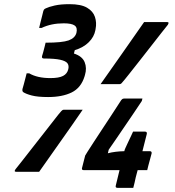

<svg xmlns="http://www.w3.org/2000/svg" viewBox="-20 -816 840 922"><path d="M463 -412Q516 -487 568.5 -562Q621 -637 672 -710H783Q794 -710 786 -697Q777 -686 755 -658Q733 -630 705 -594Q677 -558 649 -522.5Q621 -487 598.5 -458.5Q576 -430 566 -419Q561 -412 554 -412ZM620 86H544Q533 86 536 75L554 1H382Q371 1 374 -10L389 -69Q389 -70 401 -88.5Q413 -107 432 -136.5Q451 -166 473 -199Q495 -232 514.5 -262Q534 -292 547 -312Q560 -332 562 -335Q567 -341 570.5 -342Q574 -343 578 -343H664L661 -331Q659 -328 647 -310Q635 -292 616.5 -264.5Q598 -237 577 -206.5Q556 -176 536.5 -147Q517 -118 502 -97L498 -80Q532 -89 577 -90L578 -94Q578 -96 583.5 -108Q589 -120 596.5 -136Q604 -152 610.5 -165.5Q617 -179 619 -184H676Q687 -184 685 -173L664 -90H699Q710 -90 708 -79Q707 -74 702 -56.5Q697 -39 692.5 -21.5Q688 -4 687 1H641L632 35Q631 42 626.5 60Q622 78 620 86ZM377 -289Q325 -213 272 -138.5Q219 -64 168 9H58Q45 9 55 -4Q64 -15 86 -43Q108 -71 136 -107Q164 -143 192 -178.5Q220 -214 242 -242.5Q264 -271 274 -282Q280 -289 286 -289ZM438 -671Q432 -639 406.5 -613.5Q381 -588 339 -575L335 -559Q375 -546 386.5 -517.5Q398 -489 388 -456L386 -449Q369 -394 324 -372Q279 -350 211 -350Q161 -350 132.5 -357.5Q104 -365 91 -374Q86 -379 88 -389Q90 -394 94 -410Q98 -426 102.5 -442.5Q107 -459 108 -464H120Q159 -441 222 -441Q263 -441 283 -451.5Q303 -462 308 -484Q312 -501 304 -512Q296 -523 269.5 -529Q243 -535 191 -535Q179 -535 182 -547Q184 -552 187.5 -565.5Q191 -579 194.5 -592.5Q198 -606 199 -611Q279 -611 309.5 -622Q340 -633 347 -658Q353 -683 338.5 -693.5Q324 -704 286 -704Q226 -704 180 -682H168Q169 -687 173.5 -705Q178 -723 182.5 -740.5Q187 -758 188 -763Q189 -766 191 -769.5Q193 -773 200 -776Q214 -783 242.5 -789.5Q271 -796 314 -796Q369 -796 398 -779Q427 -762 436 -734.5Q445 -707 439 -677Z"/></svg>

Font: Recursive Sn Lnr St SmB
Style: Italic
Weight: 600
Italic angle: -15°
Version: Version 1.079;hotconv 1.0.112;makeotfexe 2.5.65598; ttfautoh